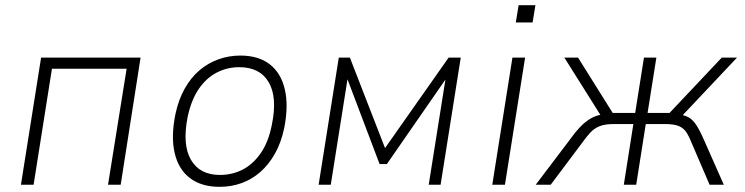

<svg xmlns="http://www.w3.org/2000/svg" viewBox="-20 -715 2882 743"><path d="M61 0 139 -492H524L447 0H398L470 -449H181L110 0Z M830 8Q760 8 715.5 -25.5Q671 -59 656 -122.5Q641 -186 659 -274Q671 -330 695 -372.5Q719 -415 752 -443Q785 -471 825.5 -485.5Q866 -500 910 -500Q980 -500 1023.5 -466.5Q1067 -433 1082 -370Q1097 -307 1080 -220Q1068 -163 1044 -120.5Q1020 -78 987.5 -49.5Q955 -21 915 -6.5Q875 8 830 8ZM831 -38Q879 -38 919.5 -59Q960 -80 989.5 -123Q1019 -166 1032 -232Q1054 -338 1020 -396.5Q986 -455 906 -455Q859 -455 818.5 -434Q778 -413 749 -370.5Q720 -328 706 -262Q685 -155 719 -96.5Q753 -38 831 -38Z M1213 0 1291 -492H1334L1470 -142L1716 -492H1763L1685 0H1639L1704 -409H1705L1477 -80H1449L1324 -410H1325L1260 0Z M1976 -628 1987 -695H2052L2041 -628ZM1885 0 1963 -492H2012L1934 0Z M2053 0 2178 -165Q2203 -200 2224 -222.5Q2245 -245 2269.5 -258.5Q2294 -272 2331 -275L2308 -263L2164 -492H2217L2351 -278H2438L2472 -492H2520L2486 -278H2571L2773 -492H2832L2616 -263L2600 -274Q2628 -270 2644.5 -261Q2661 -252 2675 -230.5Q2689 -209 2708 -165L2781 0H2726L2659 -156Q2648 -184 2637.5 -201Q2627 -218 2608.5 -226.5Q2590 -235 2552 -235H2479L2442 0H2394L2431 -235H2356Q2321 -235 2300 -226.5Q2279 -218 2263.5 -201Q2248 -184 2228 -156L2111 0Z"/></svg>

Font: Nunito Sans 7pt SemiCondensed ExtraLight
Style: Italic
Weight: 250
Width: 4
Italic angle: -9°
Designer: Vernon Adams
Foundry: Vernon Adams
Version: Version 3.101;gftools[0.9.27]